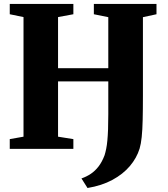

<svg xmlns="http://www.w3.org/2000/svg" viewBox="-20 -763 860 984"><path d="M428.5 200.5 397.5 151.5Q423.5 142.5 445.5 127.8Q467.5 113 485.2 90Q503 67 516 32.5Q520.5 18 524.2 -0.2Q528 -18.5 530.2 -42.8Q532.5 -67 533.8 -100.5Q535 -134 535 -178.5V-346H277.5V-62.5L356 -50V0H30V-50L100.5 -62.5V-675.5L30 -690V-743H356V-690L277.5 -675.5V-413.5H535V-675L461 -690V-743H782V-690L712.5 -675V-273Q712.5 -200.5 711.2 -148.2Q710 -96 706.2 -60.5Q702.5 -25 695.5 -1.5Q680.5 47 645.5 88.2Q610.5 129.5 556 159Q501.5 188.5 428.5 200.5Z"/></svg>

Font: Merriweather 60pt Black
Style: Regular
Weight: 900
Version: Version 2.100